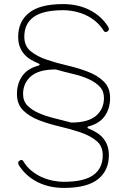

<svg xmlns="http://www.w3.org/2000/svg" viewBox="-20 -720 622 940"><path d="M489 -240Q489 -274 468 -296Q447 -318 413.5 -333Q380 -348 337.5 -358Q295 -368 253 -380Q170 -380 131.5 -346.5Q93 -313 93 -260Q93 -225 114 -203.5Q135 -182 168.5 -167Q202 -152 244.5 -141.5Q287 -131 329 -120Q412 -120 450.5 -153.5Q489 -187 489 -240ZM69 -540Q69 -615 122.5 -657.5Q176 -700 289 -700Q361 -700 418 -671.5Q475 -643 509 -590Q513 -584 513 -577.5Q513 -571 507 -567Q495 -558 488 -569Q471 -596 448.5 -615Q426 -634 400 -646Q374 -658 345.5 -664Q317 -670 289 -670Q191 -670 145 -637Q99 -604 99 -540Q99 -495 130 -469.5Q161 -444 208 -428Q255 -412 309 -399.5Q363 -387 410 -369Q457 -351 488 -321Q519 -291 519 -240Q519 -189 493 -152Q467 -115 413 -101Q408 -99 408 -96Q408 -93 413 -91Q435 -82 453.5 -70.5Q472 -59 485 -43.5Q498 -28 505.5 -7.5Q513 13 513 40Q513 115 459.5 157.5Q406 200 293 200Q221 200 164 171.5Q107 143 73 90Q69 84 69 77.5Q69 71 75 67Q87 58 94 69Q110 96 133 115Q156 134 182 146Q208 158 236.5 164Q265 170 293 170Q391 170 437 137Q483 104 483 40Q483 -5 452 -30.5Q421 -56 374 -72Q327 -88 273 -100.5Q219 -113 172 -131Q125 -149 94 -179Q63 -209 63 -260Q63 -311 89 -348Q115 -385 169 -399Q174 -401 174 -404Q174 -407 169 -409Q147 -418 128.5 -429.5Q110 -441 97 -456.5Q84 -472 76.5 -492.5Q69 -513 69 -540Z"/></svg>

Font: Nixie One
Style: Regular
Weight: 400
Designer: Jovanny Lemonad
Foundry: Jovanny Lemonad
Version: Version 1.000 2011 initial release